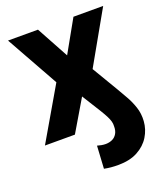

<svg xmlns="http://www.w3.org/2000/svg" viewBox="-140 -638 800 942"><g transform="rotate(-20 260.0 -166.5)"><path d="M8.4 0 167.2 -272.5 14.3 -545.9H170.7L261.9 -378.5L355.9 -545.9H511.1L356.4 -272.5L436.9 -137.1Q450.6 -113.3 467.6 -83.7Q484.7 -54.2 496.1 -20Q507.6 14.3 504.9 53.1Q501.9 95.6 479.5 132Q457.2 168.4 416 190.6Q374.8 212.9 313.9 212.9Q294.5 212.9 277.8 211.4Q261.1 210 241.4 206.1L248.2 87.9Q256.8 90.7 269.4 93Q282 95.2 292.2 95.1Q311.1 94.9 326.4 87.7Q341.6 80.5 350.6 65.2Q359.7 50 359.4 26.8Q360.4 14.6 357 2.1Q353.6 -10.4 345.4 -26.7Q337.1 -43 323 -66L261.9 -163.9L164.8 0Z"/></g></svg>

Font: Inter Tight
Style: Regular
Weight: 400
Designer: Rasmus Andersson
Foundry: rsms
Version: Version 3.002